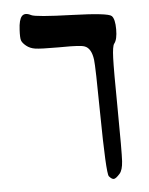

<svg xmlns="http://www.w3.org/2000/svg" viewBox="-53 -800 651 840"><g transform="rotate(-5 272.0 -380.0)"><path d="M392 -17Q381 -31 378 -298Q376 -500 372 -531Q365 -582 336 -592Q318 -599 238 -598Q228 -598 220 -598Q143 -598 120 -601.5Q97 -605 81 -618Q65 -631 61 -642.5Q57 -654 59 -689Q61 -734 74.5 -748.5Q88 -763 115 -749Q134 -739 294 -734Q451 -729 466 -714Q480 -700 480 -655Q480 -610 466 -593Q458 -583 456 -531Q454 -479 456 -310Q458 -117 455.5 -77.5Q453 -38 439 -23Q422 -4 413 -3.5Q404 -3 392 -17Z"/></g></svg>

Font: Daniel
Style: Regular
Weight: 400
Version: Version 1.1